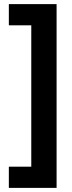

<svg xmlns="http://www.w3.org/2000/svg" viewBox="-20 -748 352 933"><path d="M23 62H132V-625H23V-728H255V165H23Z"/></svg>

Font: Noto Sans Khmer Condensed
Style: Bold
Weight: 700
Width: 3
Designer: Danh Hong and the Monotype Design Team
Foundry: Monotype Imaging Inc.
Version: Version 2.004